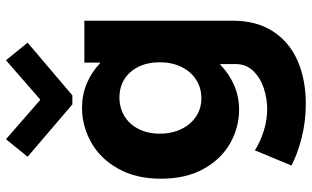

<svg xmlns="http://www.w3.org/2000/svg" viewBox="-220 -608 1041 641"><g transform="rotate(-90 300.5 -287.5)"><path d="M68.4 165 119.1 43Q148.4 61.5 184.6 72.8Q220.7 84 256.8 84Q291.5 84 326.2 72.8Q360.8 61.5 384 37.6Q407.2 13.7 407.2 -21.5V-72.3H404.8Q374 -42.5 335.9 -26.1Q297.9 -9.8 254.9 -9.8Q196.3 -9.8 143.6 -39.1Q90.8 -68.4 57.6 -127.4Q24.4 -186.5 24.4 -270.5Q24.4 -354 57.9 -413.6Q91.3 -473.1 145.3 -503.4Q199.2 -533.7 259.8 -534.2Q303.7 -534.2 341.6 -518.6Q379.4 -502.9 409.2 -474.6H412.1V-526.4H551.8V-30.3Q551.8 47.9 516.8 102.5Q481.9 157.2 419.2 185.1Q356.4 212.9 274.4 212.9Q214.4 212.9 159.7 198.7Q105 184.6 68.4 165ZM413.1 -274.4Q413.1 -315.4 397.9 -345.9Q382.8 -376.5 356.4 -392.8Q330.1 -409.2 295.9 -409.2Q260.7 -409.2 233.4 -392.6Q206.1 -376 190.4 -345.5Q174.8 -314.9 174.8 -274.4Q174.8 -233.9 190.2 -202.4Q205.6 -170.9 232.2 -153.3Q258.8 -135.7 293 -135.7Q327.6 -135.7 354.7 -153.1Q381.8 -170.4 397.5 -202.1Q413.1 -233.9 413.1 -274.4ZM286.1 -674.8H290L419.9 -788.1L478.5 -715.8L302.7 -566.4H272.5L97.7 -715.8L156.2 -788.1Z"/></g></svg>

Font: Reddit Sans Strawberry ExBold
Style: Regular
Weight: 800
Designer: Stephen Hutchings
Foundry: Reddit
Version: Version 1.013